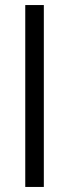

<svg xmlns="http://www.w3.org/2000/svg" viewBox="-20 -740 274 760"><path d="M153.5 0H80V-720H153.5Z"/></svg>

Font: CCSD_manrope
Style: Regular
Weight: 400
Designer: Mikhail Sharanda
Foundry: Mikhail Sharanda
Version: Version 4.503